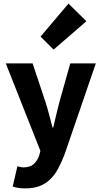

<svg xmlns="http://www.w3.org/2000/svg" viewBox="-20 -846 561 1060"><path d="M120 194Q97 194 81 191.5Q65 189 50 184L76 72Q83 74 92 76Q101 78 109 78Q146 78 166 60Q186 42 196 13L203 -13L12 -496H160L231 -283Q242 -249 251 -214Q260 -179 270 -142H274Q282 -177 290.5 -212.5Q299 -248 308 -283L368 -496H509L337 5Q319 52 299.5 87.5Q280 123 254.5 146.5Q229 170 196.5 182Q164 194 120 194ZM276 -572 204 -644 358 -826 457 -729Z"/></svg>

Font: Giro Regular
Style: Bold
Weight: 700
Designer: Paul D. Hunt
Foundry: Adobe Systems Incorporated
Version: Version 1.000;PS 1.0;hotconv 1.0.88;makeotf.lib2.5.647800